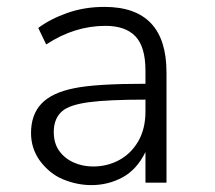

<svg xmlns="http://www.w3.org/2000/svg" viewBox="-20 -530 624 557"><path d="M245 7Q204 7 163.5 -9.5Q123 -26 94 -66Q70 -101 70 -144Q70 -197 100 -229Q130 -261 195 -274Q257 -287 402 -287V-325Q402 -394 373 -424.5Q344 -455 286 -455Q196 -455 114 -401L91 -449Q126 -475 175.5 -492.5Q225 -510 283 -510Q463 -510 463 -320V0H402V-89Q377 -38 335.5 -15.5Q294 7 245 7ZM250 -47Q291 -47 325.5 -65.5Q360 -84 381 -120Q402 -156 402 -207V-241Q294 -241 238 -233.5Q182 -226 161 -208Q136 -187 136 -147Q136 -114 152 -92Q168 -70 194 -58.5Q220 -47 250 -47Z"/></svg>

Font: Winston Light
Style: Regular
Weight: 300
Designer: Original fonts by Vernon Adams / Changes by Cristiano Sobral
Foundry: Original fonts by Vernon Adams / Changes by Cristiano Sobral
Version: Version 2.503;July 17, 2020;FontCreator 13.0.0.2655 64-bit